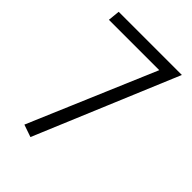

<svg xmlns="http://www.w3.org/2000/svg" viewBox="-182 -486 763 763"><g transform="rotate(45 199.5 -105.0)"><path d="M27 -405H382L131 195L79 177L305 -355H22Z"/></g></svg>

Font: EauTestText Semilight
Style: Italic
Weight: 300
Italic angle: -12°
Designer: Christian Thalmann (Catharsis Fonts)
Version: Version 0.001;PS 000.001;hotconv 1.0.88;makeotf.lib2.5.64775